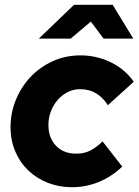

<svg xmlns="http://www.w3.org/2000/svg" viewBox="-20 -770 578 801"><path d="M24 0ZM297 -129Q331 -129 356 -141.5Q381 -154 408 -180Q428 -154 449 -127.5Q470 -101 490 -75Q446 -33 392.5 -11Q339 11 280 11Q227 11 180.5 -7Q134 -25 99 -58Q64 -91 44 -137.5Q24 -184 24 -240Q24 -299 46 -353Q68 -407 107 -448.5Q146 -490 199.5 -514.5Q253 -539 316 -539Q383 -539 442.5 -510Q502 -481 538 -429Q511 -404 484 -380Q457 -356 430 -331Q410 -363 381 -380.5Q352 -398 314 -398Q287 -398 263 -386Q239 -374 221 -353.5Q203 -333 192.5 -306Q182 -279 182 -249Q182 -195 213.5 -162Q245 -129 297 -129ZM412 -609 359 -680 275 -609H142L289 -750H450L536 -609Z"/></svg>

Font: Rosa Sans Black
Style: Italic
Weight: 900
Italic angle: -12°
Designer: Pentagram / MCKL
Foundry: Pentagram / MCKL
Version: Version 1.005;September 16, 2019;FontCreator 11.5.0.2425 64-